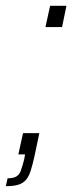

<svg xmlns="http://www.w3.org/2000/svg" viewBox="-59 -530 248 659"><path d="M-39 109 -33 82Q-13 82 -2.5 75.5Q8 69 13 54.5Q18 40 24 17L27 0H4L20 -73H76L60 3Q53 35 46.5 55.5Q40 76 30 87.5Q20 99 4 104Q-12 109 -39 109ZM97 -437 113 -510H169L154 -437Z"/></svg>

Font: Saira UltraCondensed Light
Style: Italic
Weight: 300
Width: 1
Italic angle: -12°
Designer: Hector Gatti with collaboration of the Omnibus-Type team
Foundry: Omnibus-Type
Version: Version 1.101